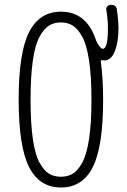

<svg xmlns="http://www.w3.org/2000/svg" viewBox="-20 -790 540 819"><path d="M290 -681.2Q268.6 -694.3 239.7 -694.3Q210.9 -694.3 189.5 -681.2Q168 -668 148.9 -633.8Q129.9 -599.6 120.1 -532.2Q110.4 -464.8 110.4 -364.7Q110.4 -264.6 120.1 -197.3Q129.9 -129.9 148.9 -95.7Q168 -61.5 189.5 -48.8Q210.9 -36.1 239.7 -36.1Q268.6 -36.1 290 -48.8Q311.5 -61.5 330.6 -95.7Q349.6 -129.9 359.9 -197.3Q370.1 -264.6 370.1 -364.7Q370.1 -464.8 359.9 -532.2Q349.6 -599.6 330.6 -633.8Q311.5 -668 290 -681.2ZM240.2 -740.2Q349.6 -740.2 389.6 -618.2Q393.6 -608.4 397.5 -602.5Q410.2 -581.1 418.9 -582Q440.4 -582 440.4 -669.9Q440.4 -706.1 433.6 -747.1Q431.6 -755.9 438 -762.7Q444.3 -769.5 453.1 -769.5Q476.6 -769.5 478.5 -748Q484.4 -711.9 485.4 -669.9Q485.4 -610.4 469.7 -571.3Q454.1 -532.2 424.8 -532.2Q419.9 -532.2 417 -533.2Q414.1 -534.2 411.6 -532.2Q409.2 -530.3 410.2 -527.3Q419.9 -450.2 419.9 -365.2Q419.9 -165 376 -77.6Q332 9.8 240.2 9.8Q148.4 9.8 104 -77.6Q59.6 -165 59.6 -365.2Q59.6 -565.4 104 -652.8Q148.4 -740.2 240.2 -740.2Z"/></svg>

Font: Rounded-X Mgen+ 1m light
Style: Regular
Weight: 200
Designer: [Source Han Sans]
Ryoko NISHIZUKA  (kana & ideographs); Paul D. Hunt (Latin, Greek & Cyrillic); Wenlong ZHANG  (bopomofo
Version: Version 1.059.20150602